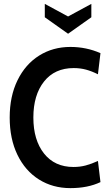

<svg xmlns="http://www.w3.org/2000/svg" viewBox="-20 -956 564 990"><path d="M30 -350Q30 -460 70.5 -542.5Q111 -625 182 -669.5Q253 -714 343 -714Q425 -714 498 -682L485 -573Q453 -589 423.5 -597Q394 -605 360 -605Q262 -605 207 -535.5Q152 -466 152 -350Q152 -234 207 -164.5Q262 -95 359 -95Q393 -95 422.5 -103Q452 -111 485 -126L498 -17Q433 14 343 14Q252 14 181 -30.5Q110 -75 70 -157.5Q30 -240 30 -350ZM331 -871 451 -936V-867L331 -782L211 -867V-936Z"/></svg>

Font: Cabin Condensed SemiBold
Style: Regular
Weight: 600
Width: 3
Designer: Pablo Impallari
Foundry: Pablo Impallari. http://www.impallari.com Igino Marini. http://www.ikern.com
Version: Version 2.200